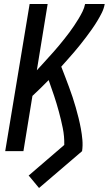

<svg xmlns="http://www.w3.org/2000/svg" viewBox="-20 -755 543 959"><path d="M175 184 126 125 123 122 301 -31Q302 -74 293.5 -115.5Q285 -157 274 -197.5Q263 -238 250 -277Q237 -316 223 -355Q203 -335 183 -315Q163 -295 142 -276L97 0H6L128 -735H218L164 -404Q178 -419 192 -434.5Q206 -450 220 -465.5Q234 -481 248 -496.5Q262 -512 275 -528Q288 -544 301 -560Q314 -576 326.5 -593Q339 -610 350.5 -627Q362 -644 372.5 -661.5Q383 -679 392 -697Q401 -715 405 -735H503Q499 -712 488.5 -691Q478 -670 465.5 -649.5Q453 -629 439 -609Q425 -589 410.5 -570Q396 -551 381 -532Q366 -513 350 -494.5Q334 -476 318 -458Q302 -440 286 -422Q296 -397 305.5 -371.5Q315 -346 324.5 -321Q334 -296 342.5 -270Q351 -244 358.5 -218Q366 -192 372.5 -165.5Q379 -139 384 -112Q389 -85 391.5 -56.5Q394 -28 390 0Z"/></svg>

Font: Iosevka Curly Medium Oblique
Style: Regular
Weight: 500
Italic angle: -9°
Monospace: yes
Designer: Belleve Invis
Foundry: Belleve Invis
Version: Version 11.1.0; ttfautohint (v1.8.3)